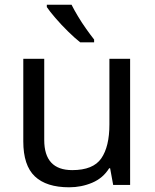

<svg xmlns="http://www.w3.org/2000/svg" viewBox="-20 -786 658 816"><path d="M533 -536V0H461L448 -71H444Q418 -29 372 -9.5Q326 10 274 10Q177 10 128 -36.5Q79 -83 79 -185V-536H168V-191Q168 -63 287 -63Q376 -63 410.5 -113Q445 -163 445 -257V-536ZM284 -766Q295 -744 311.5 -716.5Q328 -689 346.5 -663Q365 -637 380 -618V-606H321Q298 -624 269 -652.5Q240 -681 215.5 -709.5Q191 -738 179 -756V-766Z"/></svg>

Font: Noto Sans Tagalog
Style: Regular
Weight: 400
Designer: Monotype Design Team
Foundry: Monotype Imaging Inc.
Version: Version 2.001; ttfautohint (v1.8.4.7-5d5b)